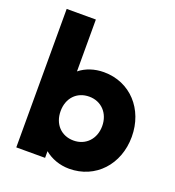

<svg xmlns="http://www.w3.org/2000/svg" viewBox="-134 -831 862 946"><g transform="rotate(20 297.5 -358.0)"><path d="M334 10C472 10 571 -98 571 -243C571 -388 472 -496 334 -496C285 -496 240 -481 207 -454V-726H54V0H205V-35C239 -7 284 10 334 10ZM198 -243C198 -311 242 -358 307 -358C371 -358 416 -310 416 -243C416 -176 371 -128 307 -128C242 -128 198 -175 198 -243Z"/></g></svg>

Font: MV Cash
Style: Bold
Weight: 700
Designer: Rodrigo Fuenzalida
Foundry: fragTYPE
Version: Version 1.100;Glyphs 3.1.2 (3151)